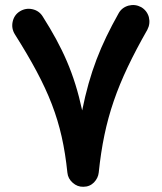

<svg xmlns="http://www.w3.org/2000/svg" viewBox="-20 -669 635 754"><path d="M58.1 -624.5C43 -615.2 33.7 -601.6 29.8 -584C25.9 -566.4 28.8 -549.8 38.1 -534.7C171.4 -323.2 223.6 -194.3 244.6 8.8C246.1 24.9 253.4 38.1 265.6 48.8C277.8 59.6 291.5 64.9 307.1 64.5C324.2 64.5 337.9 58.6 349.1 47.4C359.9 36.1 366.2 22.9 367.7 8.8C389.6 -201.7 439.5 -342.8 558.6 -552.2C566.9 -567.9 568.8 -584.5 564.5 -602.1C559.6 -619.1 549.3 -632.3 534.2 -641.1C518.6 -649.4 502 -651.4 484.9 -647C467.3 -642.1 454.1 -631.8 445.8 -616.7C375 -490.7 333 -385.7 302.7 -235.4C271.5 -380.4 225.6 -481.4 147.9 -604C138.7 -619.1 125 -628.9 107.4 -632.8C89.8 -636.7 73.2 -633.8 58.1 -624.5Z"/></svg>

Font: Mikhak
Style: Bold
Weight: 700
Designer: Amin Abedi
Version: Version 3.2